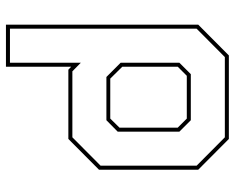

<svg xmlns="http://www.w3.org/2000/svg" viewBox="-92 -698 790 646"><g transform="rotate(-90 303.0 -375.0)"><path d="M439.5 0H158.5L55 -103V-437L158.5 -540H391.5L401.5 -530.5V-750H543V-103ZM376.5 -128H221.5L183 -166.5V-374L221.5 -412H367L415 -364V-166.5ZM371 -141.5 401.5 -172V-358.5L361.5 -399H227L196.5 -368V-172L227 -141.5ZM434 -13.5 529.5 -108.5V-736.5H415V-498L386 -526.5H164L68.5 -431.5V-108.5L164 -13.5Z"/></g></svg>

Font: Tourney Thin Thin
Style: Regular
Weight: 250
Version: Version 1.015